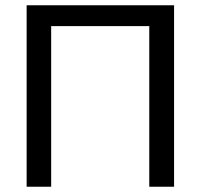

<svg xmlns="http://www.w3.org/2000/svg" viewBox="-20 -708 759 728"><path d="M640 0H546V-609H174V0H81V-688H640Z"/></svg>

Font: Libra Sans
Style: Regular
Weight: 400
Foundry: Context Ltd
Version: Version 1.002